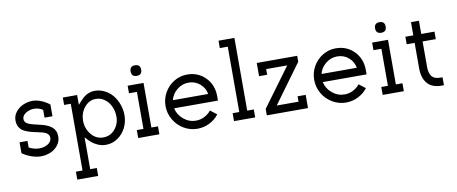

<svg xmlns="http://www.w3.org/2000/svg" viewBox="-80 -1084 4071 1710"><g transform="rotate(-10 1955.0 -229.0)"><path d="M48.8 -343.8Q48.8 -387.2 76.9 -421.6Q105 -456.1 145.5 -472.9Q186 -489.7 229.5 -489.7Q265.6 -489.7 307.9 -472.2Q350.1 -454.6 379.9 -429.2V-323.7H308.1V-394Q271 -418 229 -418Q190.4 -418 155.5 -397Q120.6 -376 120.6 -342.3Q120.6 -326.7 130.1 -315.2Q139.6 -303.7 155.8 -296.6Q171.9 -289.6 192.9 -283.9Q213.9 -278.3 236.8 -273.2Q259.8 -268.1 283 -261.7Q306.2 -255.4 327.1 -245.4Q348.1 -235.4 364.3 -221.9Q380.4 -208.5 389.9 -187.3Q399.4 -166 399.4 -138.7Q399.4 -93.8 372.8 -59.1Q346.2 -24.4 304.9 -7.1Q263.7 10.3 215.8 10.3Q177.2 10.3 131.1 -6.3Q85 -22.9 50.8 -47.4V-146H122.6V-86.4Q168.5 -62 215.8 -62Q259.8 -62 293.7 -82.8Q327.6 -103.5 327.6 -139.2Q327.6 -160.6 312.3 -174.6Q296.9 -188.5 272.2 -195.6Q247.6 -202.6 217.8 -208.3Q188 -213.9 158.4 -222.4Q128.9 -231 104.2 -243.9Q79.6 -256.8 64.2 -282.2Q48.8 -307.6 48.8 -343.8Z M1013.2 -222.7Q1013.2 -162.6 987.3 -109.9Q961.4 -57.1 913.1 -23.7Q864.7 9.8 805.2 9.8Q767.1 9.8 732.7 -5.6Q698.2 -21 675.8 -40.8Q653.3 -60.5 628.9 -89.8V198.7H688.5V270.5H499.5V198.7H559.6V-404.8H499.5V-471.7H628.9V-382.8Q645 -401.4 653.3 -410.6Q661.6 -419.9 679 -436Q696.3 -452.1 710.4 -460.2Q724.6 -468.3 744.9 -474.9Q765.1 -481.4 786.1 -481.4Q835.4 -481.4 878.4 -459.7Q921.4 -438 950.4 -402.1Q979.5 -366.2 996.3 -319.3Q1013.2 -272.5 1013.2 -222.7ZM786.6 -408.7Q724.6 -408.7 682.9 -357.2Q641.1 -305.7 641.1 -237.3Q641.1 -166 684.6 -112.5Q728 -59.1 793.9 -59.1Q857.4 -59.1 898.9 -107.4Q940.4 -155.8 940.4 -222.2Q940.4 -269.5 921.6 -312Q902.8 -354.5 866.9 -381.6Q831.1 -408.7 786.6 -408.7Z M1158.2 -406.7H1086.4V-475.1H1230V-71.8H1289.6V0H1098.1V-71.8H1158.2ZM1182.1 -547.4Q1134.3 -547.4 1134.3 -595.2Q1134.3 -643.1 1182.1 -643.1Q1230 -643.1 1230 -595.2Q1230 -547.4 1182.1 -547.4Z M1459.5 -205.1Q1471.2 -146 1520.8 -104.5Q1570.3 -63 1633.8 -63Q1672.4 -63 1709 -81.3Q1745.6 -99.6 1769.5 -130.4L1828.1 -85.4Q1793.9 -40.5 1742.2 -15.1Q1690.4 10.3 1633.8 10.3Q1567.4 10.3 1510.5 -23.4Q1453.6 -57.1 1420.4 -114.5Q1387.2 -171.9 1387.2 -238.3Q1387.2 -302.7 1418.9 -358.9Q1450.7 -415 1505.4 -448.2Q1560.1 -481.4 1624.5 -481.4Q1723.6 -481.4 1789.6 -414.1Q1855.5 -346.7 1855.5 -245.1V-205.1ZM1779.8 -278.3Q1771 -333 1727.5 -370.6Q1684.1 -408.2 1625 -408.2Q1566.4 -408.2 1520 -370.4Q1473.6 -332.5 1460.9 -278.3Z M2024.9 -662.6H1953.1V-729.5H2096.7V-71.8H2156.2V0H1964.8V-71.8H2024.9Z M2327.1 -355.5H2253.9V-475.1H2619.6V-421.4L2363.3 -70.8H2560.5V-119.6H2633.8V0H2261.2V-58.1L2517.6 -406.7H2327.1Z M2803.7 -205.1Q2815.4 -146 2865 -104.5Q2914.6 -63 2978 -63Q3016.6 -63 3053.2 -81.3Q3089.8 -99.6 3113.8 -130.4L3172.4 -85.4Q3138.2 -40.5 3086.4 -15.1Q3034.7 10.3 2978 10.3Q2911.6 10.3 2854.7 -23.4Q2797.9 -57.1 2764.6 -114.5Q2731.4 -171.9 2731.4 -238.3Q2731.4 -302.7 2763.2 -358.9Q2794.9 -415 2849.6 -448.2Q2904.3 -481.4 2968.8 -481.4Q3067.9 -481.4 3133.8 -414.1Q3199.7 -346.7 3199.7 -245.1V-205.1ZM3124 -278.3Q3115.2 -333 3071.8 -370.6Q3028.3 -408.2 2969.2 -408.2Q2910.6 -408.2 2864.3 -370.4Q2817.9 -332.5 2805.2 -278.3Z M3369.1 -406.7H3297.4V-475.1H3440.9V-71.8H3500.5V0H3309.1V-71.8H3369.1ZM3393.1 -547.4Q3345.2 -547.4 3345.2 -595.2Q3345.2 -643.1 3393.1 -643.1Q3440.9 -643.1 3440.9 -595.2Q3440.9 -547.4 3393.1 -547.4Z M3839.8 9.8Q3754.9 9.8 3712.4 -39.6Q3669.9 -88.9 3669.9 -177.7V-407.2H3598.1V-475.1H3669.9V-594.7H3741.7V-475.1H3861.3V-407.2H3741.7V-177.7Q3741.7 -121.1 3764.2 -91.8Q3786.6 -62.5 3839.8 -62.5H3861.3V9.8Z"/></g></svg>

Font: Eligible
Style: Regular
Weight: 500
Version: Version 1.1